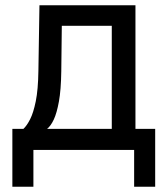

<svg xmlns="http://www.w3.org/2000/svg" viewBox="-20 -570 640 730"><path d="M27 140V-80H69Q82 -92 94.5 -116.5Q107 -141 116 -185Q125 -229 126 -301L130 -550H495V-80H570V140H490V0H107V140ZM159 -80H405V-472H215L213 -299Q212 -228 204 -184Q196 -140 184.5 -115.5Q173 -91 159 -80Z"/></svg>

Font: JetBrainsMonoNL NF
Style: Regular
Weight: 400
Designer: Philipp Nurullin, Konstantin Bulenkov
Foundry: JetBrains
Version: Version 2.304; ttfautohint (v1.8.4.7-5d5b);Nerd Fonts 3.2.1